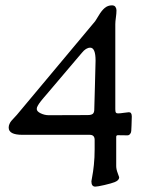

<svg xmlns="http://www.w3.org/2000/svg" viewBox="-20 -672 553 722"><path d="M317.4 -165H64.5Q12.7 -165 12.7 -191.9V-192.9Q12.7 -199.7 15.9 -206.5Q19 -213.4 22.7 -217.5Q26.4 -221.7 33.4 -229.2Q40.5 -236.8 43.5 -240.2L337.9 -592.3Q340.3 -595.2 351.1 -613.5Q361.8 -631.8 373.5 -641.8Q385.3 -651.9 400.9 -651.9Q410.2 -651.9 414.1 -646Q418 -640.1 418 -633.3Q418 -621.6 415.8 -606.2Q413.6 -590.8 413.6 -581.1V-261.2Q413.6 -251.5 415.8 -248.5Q418 -245.6 423.8 -245.6Q432.1 -245.6 446 -247.8Q460 -250 464.8 -250Q475.6 -250 475.6 -233.9Q475.6 -218.8 474.6 -200.2Q473.6 -181.6 473.6 -180.2Q473.6 -173.8 469.5 -168.5Q465.3 -163.1 459.5 -163.1Q455.1 -163.1 441.2 -163.3Q427.2 -163.6 423.3 -163.6Q417 -163.6 417 -157.2V-47.9Q417 -35.6 422.6 -21Q428.2 -6.3 428.2 -5.4Q428.2 5.9 411.6 12.7Q399.4 17.6 373 23.7Q346.7 29.8 338.4 29.8Q323.7 29.8 323.7 9.8Q323.7 6.8 326.9 -8.8Q330.1 -24.4 333 -51.8Q335.9 -79.1 335.9 -110.8V-146Q335.9 -165 317.4 -165ZM334.5 -259.8Q334.5 -267.6 336.9 -346.9Q339.4 -426.3 339.4 -443.8Q339.4 -492.7 319.3 -492.7Q303.2 -492.7 287.6 -473.1L153.3 -314.9Q151.4 -313 146.5 -307.1Q141.6 -301.3 139.4 -298.6Q137.2 -295.9 133.1 -290.8Q128.9 -285.6 127 -282.5Q125 -279.3 122.6 -275.4Q120.1 -271.5 119.1 -268.3Q118.2 -265.1 118.2 -262.2Q118.2 -252.9 133.1 -245.8Q147.9 -238.8 162.6 -238.8Q187.5 -238.8 242.9 -239Q298.3 -239.3 309.6 -239.3Q323.7 -239.3 329.1 -244.1Q334.5 -249 334.5 -259.8Z"/></svg>

Font: Cooper*
Style: Regular
Weight: 400
Designer: Owen Earl
Foundry: indestructible type*
Version: Version 0.001